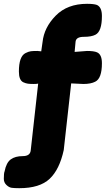

<svg xmlns="http://www.w3.org/2000/svg" viewBox="-20 -762 569 1006"><path d="M376 -544 371 -490 436 -495Q472 -495 488 -488Q514 -477 514 -431Q514 -351 479 -334Q456 -322 417 -322L353 -325L314 24Q292 126 240 175Q188 224 81 224Q55 224 41 222Q27 220 13.5 207Q0 194 0 175Q0 145 4 136Q13 90 36.5 73Q60 56 99 56Q138 56 141 26Q174 -272 180 -324Q175 -322 156.5 -322Q138 -322 126.5 -323.5Q115 -325 102 -331Q79 -342 79 -387Q79 -467 114 -484Q130 -492 141.5 -493.5Q153 -495 176 -495L196 -493L203 -542Q211 -618 272 -680Q333 -742 436 -742Q472 -742 488 -736Q514 -724 514 -678Q514 -597 480 -580Q459 -569 419 -569Q379 -569 376 -544Z"/></svg>

Font: Fredoka One
Style: Regular
Weight: 400
Version: Version 1.001;April 7, 2020;FontCreator 12.0.0.2522 64-bit